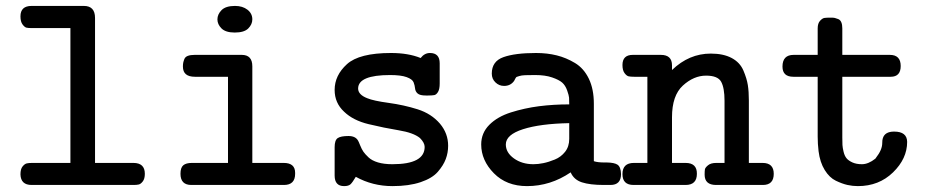

<svg xmlns="http://www.w3.org/2000/svg" viewBox="-20 -631 3189 655"><path d="M49.8 -36.1Q49.8 -54.2 56.9 -63Q64 -71.8 71 -73.5Q78.1 -75.2 89.8 -75.2H220.2V-535.2H87.9Q76.7 -535.2 70.3 -536.6Q64 -538.1 56.9 -547.6Q49.8 -557.1 49.8 -575.2Q49.8 -610.8 87.9 -610.8Q88.4 -610.8 88.9 -610.8H266.1Q304.2 -610.8 304.2 -569.8V-75.2H435.1Q474.1 -75.2 474.1 -38.1Q474.1 -21 467 -12Q460 -2.9 452.9 -1.5Q445.8 0 436 0H87.9Q50.8 0 49.8 -36.1Z M595.7 -38.1Q595.7 -59.1 605.2 -67.1Q614.7 -75.2 634.8 -75.2H757.8V-369.1H645Q604 -369.1 604 -403.8Q604 -411.6 605 -416.7Q606 -421.9 608.9 -429.4Q611.8 -437 620.8 -440.4Q629.9 -443.8 644 -443.8H804.7Q840.8 -443.8 840.8 -404.8V-75.2H947.8Q986.8 -75.2 986.8 -41.5Q986.8 -40 986.8 -38.1Q986.8 0 948.7 0H632.8Q595.7 0 595.7 -38.1ZM781.7 -610.8Q807.6 -610.8 824.2 -597.9Q840.8 -585 840.8 -564.9Q840.8 -547.9 826.9 -533.9Q813 -520 780.8 -520Q750 -520 735.8 -533.9Q721.7 -547.9 721.7 -564.9Q721.7 -582 735.8 -596.4Q750 -610.8 781.7 -610.8Z M1121.6 -32.2V-128.9Q1121.6 -152.8 1132.1 -159.9Q1142.6 -167 1168.9 -167Q1192.9 -167 1201.7 -150.9Q1203.6 -147.9 1208.7 -135Q1213.9 -122.1 1219.7 -113.5Q1225.6 -105 1237.3 -94Q1249 -83 1269.5 -76.9Q1290 -70.8 1318.8 -70.8Q1428.7 -70.8 1428.7 -129.9Q1428.7 -144 1412.6 -160.2Q1390.6 -178.2 1340.3 -186.5Q1290 -194.8 1237.3 -207.5Q1184.6 -220.2 1153.8 -250Q1121.6 -279.8 1121.6 -324.2Q1121.6 -374 1163.6 -412.1Q1205.6 -450.2 1314 -450.2Q1373 -450.2 1415 -433.1Q1428.2 -450.2 1446.8 -450.2Q1480 -450.2 1480 -415V-346.2Q1480 -327.1 1474.4 -317.6Q1468.8 -308.1 1461.7 -306.6Q1454.6 -305.2 1440.9 -305.2H1432.6Q1412.6 -305.2 1404.8 -312Q1397 -318.8 1396 -329.3Q1395 -339.8 1390.9 -350.3Q1386.7 -360.8 1367.2 -367.9Q1347.7 -375 1311 -375Q1202.1 -375 1201.7 -329.1Q1201.7 -308.1 1232.9 -295.9Q1253.9 -287.1 1305.9 -280Q1357.9 -272.9 1404.8 -258.1Q1451.7 -243.2 1481 -209Q1508.8 -175.8 1508.8 -133.8Q1508.8 -109.9 1500.7 -88.4Q1492.7 -66.9 1473.6 -44.9Q1454.6 -22.9 1414.8 -9.5Q1375 3.9 1318.8 3.9Q1251 3.9 1193.8 -27.8Q1182.6 -8.8 1175.8 -2.4Q1168.9 3.9 1153.8 3.9Q1121.6 3.9 1121.6 -32.2Z M1621.6 -138.2Q1621.6 -177.2 1649.2 -205.1Q1676.8 -232.9 1723.1 -247.6Q1769.5 -262.2 1818.6 -268.6Q1867.7 -274.9 1921.9 -274.9Q1921.9 -290 1921.4 -297.6Q1920.9 -305.2 1914.8 -322.5Q1908.7 -339.8 1897.7 -349.4Q1886.7 -358.9 1863.3 -366.9Q1839.8 -375 1805.7 -375Q1784.7 -375 1771.7 -374.5Q1758.8 -374 1751.7 -371.6Q1744.6 -369.1 1742.7 -368.7Q1740.7 -368.2 1737.8 -362.5Q1734.9 -356.9 1733.9 -355Q1721.7 -337.9 1699.7 -337.9Q1682.6 -337.9 1670.2 -349.9Q1657.7 -361.8 1657.7 -379.9Q1657.7 -421.9 1697.3 -436Q1736.8 -450.2 1808.6 -450.2Q1846.7 -450.2 1879.2 -442.1Q1911.6 -434.1 1941.7 -416Q1971.7 -397.9 1988.8 -362.5Q2005.9 -327.1 2005.9 -276.9V-81.1Q2018.6 -76.7 2042.5 -76.7Q2044.9 -76.7 2047.4 -76.7Q2048.8 -76.7 2050.8 -76.7Q2075.7 -76.2 2086.4 -69.3Q2098.1 -61.5 2098.6 -37.1Q2098.6 0 2062.5 0H2039.6Q1992.7 0 1965.1 -9Q1937.5 -18.1 1926.8 -43Q1857.9 3.9 1777.8 3.9Q1708 3.9 1664.8 -40Q1621.6 -84 1621.6 -138.2ZM1705.6 -138.2Q1705.6 -110.4 1733.2 -90.6Q1760.7 -70.8 1799.8 -70.8Q1815.9 -70.8 1833.7 -74.5Q1851.6 -78.1 1872.6 -86.7Q1893.6 -95.2 1907.7 -113Q1921.9 -130.9 1921.9 -157.2V-210.9Q1822.8 -209 1764.2 -190.2Q1705.6 -171.4 1705.6 -138.2Z M2103.5 -37.1Q2103.5 -75.2 2142.6 -75.2Q2142.6 -75.2 2188.5 -75.2V-369.1H2143.6Q2131.3 -369.1 2124.5 -370.6Q2117.7 -372.1 2110.6 -381.6Q2103.5 -391.1 2103.5 -409.2Q2103.5 -443.8 2138.7 -443.8Q2139.2 -443.8 2139.6 -443.8H2234.4Q2272.5 -443.8 2272.5 -408.2V-392.1Q2330.6 -448.2 2404.8 -448.2Q2447.8 -448.2 2476.1 -433.1Q2504.4 -418 2516.1 -390.4Q2527.8 -362.8 2531.2 -340.8Q2534.7 -318.8 2534.7 -288.1V-75.2H2581.5Q2619.6 -75.2 2619.6 -38.1Q2619.6 0 2582.5 0H2422.9Q2383.8 0 2383.8 -35.2Q2383.8 -47.4 2384.8 -53.2Q2385.7 -59.1 2395.3 -67.1Q2404.8 -75.2 2423.8 -75.2H2451.7V-287.1Q2451.7 -331.1 2440.2 -352.1Q2428.7 -373 2388.7 -373Q2346.7 -373 2309.6 -339.1Q2272.5 -305.2 2272.5 -231V-75.2H2318.8Q2357.9 -75.2 2357.4 -38.1Q2357.4 0 2318.8 0H2141.6Q2103.5 0 2103.5 -37.1Z M2649.4 -403.8Q2649.4 -443.8 2687.5 -443.8H2769.5V-534.2Q2769.5 -551.3 2777.6 -560.1Q2785.6 -568.8 2792.5 -569.8Q2799.3 -570.8 2811.5 -570.8H2816.4Q2823.2 -570.8 2827.9 -569.8Q2832.5 -568.8 2839.6 -565.9Q2846.7 -563 2850.1 -554.9Q2853.5 -546.9 2853.5 -534.2V-443.8H3015.6Q3052.7 -443.8 3052.7 -405.8Q3052.7 -369.1 3018.6 -369.1Q3018.1 -369.1 3017.6 -369.1H2853.5V-162.1Q2853.5 -146 2854 -136.5Q2854.5 -127 2857.9 -113Q2861.3 -99.1 2867.9 -91.1Q2874.5 -83 2887.9 -76.9Q2901.4 -70.8 2920.4 -70.8Q2942.4 -70.8 2966.3 -89.8Q2979.5 -106.9 2984.6 -119.4Q2989.7 -131.8 2989.7 -142.8Q2989.7 -153.8 2991.7 -159.2Q2998.5 -182.1 3030.3 -182.1Q3074.2 -182.1 3074.7 -147Q3074.7 -89.8 3026.6 -43Q2978.5 3.9 2906.7 3.9Q2888.7 3.9 2871.1 0Q2853.5 -3.9 2831.5 -14.4Q2809.6 -24.9 2793.5 -51Q2777.3 -77.1 2772.5 -115.2Q2769.5 -140.1 2769.5 -165V-369.1H2687.5Q2687 -369.1 2686.5 -369.1Q2649.4 -369.1 2649.4 -403.8Z"/></svg>

Font: CMU Typewriter Text
Style: Bold
Weight: 700
Version: Version 0.7.0